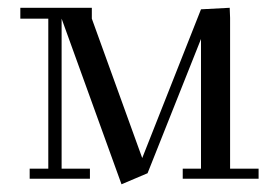

<svg xmlns="http://www.w3.org/2000/svg" viewBox="-20 -459 704 493"><path d="M32.2 -411.1V-439H215.8V-411.1L345.2 -53.2L496.1 -435.1L569.8 -439L570.8 -413.1V-25.9H644V0H449.2V-25.9H496.1V-358.9L358.9 -14.2L292 14.2L138.2 -411.1V-25.9H210.9V0H56.2V-25.9H104V-411.1Z"/></svg>

Font: Dehuti Alt
Style: Book
Weight: 400
Version: Version 1.2